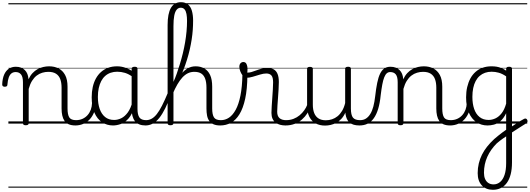

<svg xmlns="http://www.w3.org/2000/svg" viewBox="-76 -1120 4801 1740"><path d="M609 17Q572 17 547.5 6.5Q523 -4 509 -24Q495 -44 488.5 -72.5Q482 -101 482 -137V-326Q482 -371 470 -403Q458 -435 431.5 -452Q405 -469 362 -469Q335 -469 307.5 -461Q280 -453 256.5 -435Q233 -417 214.5 -387.5Q196 -358 184 -314V-4Q184 6 177.5 10.5Q171 15 157 15Q144 15 138 10.5Q132 6 132 -4V-374Q132 -424 114.5 -445.5Q97 -467 66 -467Q44 -467 28.5 -455.5Q13 -444 3.5 -418.5Q-6 -393 -9 -352Q-9 -343 -15 -338.5Q-21 -334 -33 -334Q-43 -334 -49.5 -338.5Q-56 -343 -56 -355Q-54 -408 -38.5 -443.5Q-23 -479 4 -497Q31 -515 67 -515Q95 -515 115 -507Q135 -499 149.5 -484.5Q164 -470 172 -450Q180 -430 182 -405V-401Q198 -435 219 -457.5Q240 -480 265 -493.5Q290 -507 316.5 -513Q343 -519 369 -519Q417 -519 454.5 -500Q492 -481 514 -440.5Q536 -400 536 -334V-137Q536 -82 551.5 -56.5Q567 -31 615 -31Q624 -31 629 -23.5Q634 -16 633.5 -7Q633 2 627 9.5Q621 17 609 17ZM0 571H671V581H0ZM0 -20H671V0H0ZM0 -505H671V-500H0ZM0 -1091H671V-1081H0Z M606 17Q595 17 589.5 9.5Q584 2 584.5 -7Q585 -16 592 -23.5Q599 -31 612 -31Q645 -31 671.5 -43Q698 -55 717 -76Q736 -97 746.5 -125Q757 -153 758 -186Q759 -198 768 -201.5Q777 -205 785.5 -201.5Q794 -198 793 -186Q792 -142 777.5 -104.5Q763 -67 738.5 -40Q714 -13 680 2Q646 17 606 17ZM671 571V581ZM671 -20V0ZM671 -505V-500ZM671 -1091V-1081Z M948 17Q893 17 849 -12Q805 -41 780 -98Q755 -155 755 -238Q755 -288 764.5 -331Q774 -374 793 -408.5Q812 -443 839.5 -467.5Q867 -492 903.5 -505.5Q940 -519 985 -519Q1023 -519 1059.5 -506.5Q1096 -494 1132 -470V-419Q1092 -449 1057 -459.5Q1022 -470 986 -470Q954 -470 926.5 -460.5Q899 -451 877.5 -432Q856 -413 841.5 -385.5Q827 -358 819 -322Q811 -286 811 -242Q811 -180 827.5 -133Q844 -86 876.5 -59.5Q909 -33 958 -33Q992 -33 1024 -49Q1056 -65 1082.5 -101.5Q1109 -138 1126 -202L1144 -159Q1123 -85 1089.5 -47Q1056 -9 1018.5 4Q981 17 948 17ZM1244 17Q1210 17 1186 7Q1162 -3 1147 -22Q1132 -41 1124.5 -69Q1117 -97 1117 -132V-495Q1117 -506 1124 -510.5Q1131 -515 1145 -515Q1158 -515 1164 -510.5Q1170 -506 1170 -496V-133Q1170 -81 1187 -56Q1204 -31 1250 -31Q1257 -31 1261 -23.5Q1265 -16 1264.5 -7Q1264 2 1259.5 9.5Q1255 17 1244 17ZM671 571H1306V581H671ZM671 -20H1306V0H671ZM671 -505H1306V-500H671ZM671 -1091H1306V-1081H671Z M1241 17Q1229 17 1223.5 9.5Q1218 2 1219 -7Q1220 -16 1227.5 -23.5Q1235 -31 1247 -31Q1274 -31 1298 -44Q1322 -57 1345 -86Q1368 -115 1392.5 -163Q1417 -211 1446 -281Q1451 -293 1459 -293Q1467 -293 1473 -285.5Q1479 -278 1474 -266Q1448 -192 1421.5 -138.5Q1395 -85 1367 -50.5Q1339 -16 1308 0.5Q1277 17 1241 17ZM1306 571V581ZM1306 -20V0ZM1306 -505V-500ZM1306 -1091V-1081Z M1920 17Q1884 17 1859.5 6.5Q1835 -4 1820.5 -24Q1806 -44 1800.5 -72.5Q1795 -101 1795 -137V-326Q1795 -374 1783.5 -406Q1772 -438 1748 -453.5Q1724 -469 1685 -469Q1653 -469 1626.5 -456Q1600 -443 1576.5 -417.5Q1553 -392 1531.5 -355Q1510 -318 1489 -269L1470 -278Q1493 -331 1517 -375Q1541 -419 1567.5 -451Q1594 -483 1626 -501Q1658 -519 1697 -519Q1741 -519 1775 -500Q1809 -481 1828 -440.5Q1847 -400 1847 -334V-137Q1847 -82 1863 -56.5Q1879 -31 1926 -31Q1935 -31 1940 -23.5Q1945 -16 1944.5 -7Q1944 2 1938 9.5Q1932 17 1920 17ZM1468 15Q1455 15 1449 10.5Q1443 6 1443 -4V-893Q1443 -997 1473 -1048.5Q1503 -1100 1564 -1100Q1603 -1100 1627.5 -1080Q1652 -1060 1663 -1022Q1674 -984 1674 -933Q1674 -893 1671 -850Q1668 -807 1661 -762Q1654 -717 1643.5 -671Q1633 -625 1618.5 -578.5Q1604 -532 1586 -485.5Q1568 -439 1545.5 -394Q1523 -349 1496 -306V-4Q1496 6 1489 10.5Q1482 15 1468 15ZM1496 -378Q1512 -413 1526.5 -454.5Q1541 -496 1555 -542Q1569 -588 1581 -637Q1593 -686 1601.5 -736Q1610 -786 1614.5 -835.5Q1619 -885 1619 -930Q1619 -966 1614 -993Q1609 -1020 1596.5 -1035Q1584 -1050 1562 -1050Q1540 -1050 1525 -1032Q1510 -1014 1503 -977.5Q1496 -941 1496 -883ZM1306 571H1982V581H1306ZM1306 -20H1982V0H1306ZM1306 -505H1982V-500H1306ZM1306 -1091H1982V-1081H1306Z M1920 17Q1907 17 1901.5 9.5Q1896 2 1897.5 -7Q1899 -16 1906.5 -23.5Q1914 -31 1926 -31Q1965 -31 1999 -53.5Q2033 -76 2060 -125Q2087 -174 2103 -253.5Q2119 -333 2121 -447Q2121 -453 2128 -456Q2135 -459 2143.5 -458Q2152 -457 2159 -452.5Q2166 -448 2166 -438Q2165 -312 2146 -225Q2127 -138 2094 -84.5Q2061 -31 2016.5 -7Q1972 17 1920 17ZM1982 571H2007V581H1982ZM1982 -20H2007V0H1982ZM1982 -505H2007V-500H1982ZM1982 -1091H2007V-1081H1982Z M2511 17Q2486 17 2463 11Q2440 5 2422 -8.5Q2404 -22 2394 -44Q2384 -66 2384 -97Q2384 -124 2386.5 -159Q2389 -194 2391.5 -232.5Q2394 -271 2396.5 -307Q2399 -343 2399 -374Q2399 -419 2383.5 -436.5Q2368 -454 2337 -454Q2312 -454 2279.5 -444Q2247 -434 2215 -424.5Q2183 -415 2157 -415Q2141 -415 2126.5 -431.5Q2112 -448 2102.5 -471.5Q2093 -495 2093 -514Q2093 -527 2097 -536.5Q2101 -546 2109.5 -552Q2118 -558 2129 -558Q2149 -558 2158 -540Q2167 -522 2167 -497Q2167 -488 2166.5 -479Q2166 -470 2165 -462Q2182 -461 2202.5 -467Q2223 -473 2246.5 -482Q2270 -491 2295 -497.5Q2320 -504 2346 -504Q2382 -504 2405 -491Q2428 -478 2439.5 -449.5Q2451 -421 2451 -376Q2451 -345 2448.5 -308.5Q2446 -272 2443.5 -235Q2441 -198 2438.5 -165Q2436 -132 2436 -108Q2436 -68 2457 -49.5Q2478 -31 2517 -31Q2528 -31 2533 -23.5Q2538 -16 2537.5 -7Q2537 2 2530.5 9.5Q2524 17 2511 17ZM2007 571H2575V581H2007ZM2007 -20H2575V0H2007ZM2007 -505H2575V-500H2007ZM2007 -1091H2575V-1081H2007Z M2510 17Q2499 17 2493.5 9.5Q2488 2 2488.5 -7Q2489 -16 2496 -23.5Q2503 -31 2516 -31Q2553 -31 2584 -43Q2615 -55 2639 -75Q2663 -95 2681 -120Q2699 -145 2709 -172Q2713 -183 2722 -182.5Q2731 -182 2737 -174.5Q2743 -167 2740 -157Q2729 -124 2709 -93Q2689 -62 2660.5 -37Q2632 -12 2594 2.5Q2556 17 2510 17ZM2575 571V581ZM2575 -20V0ZM2575 -505V-500ZM2575 -1091V-1081Z M2870 18Q2822 18 2785 -1.5Q2748 -21 2727.5 -61.5Q2707 -102 2707 -166V-496Q2707 -505 2713 -509.5Q2719 -514 2732 -514Q2746 -514 2752.5 -509.5Q2759 -505 2759 -496V-171Q2759 -127 2771.5 -95.5Q2784 -64 2810 -47Q2836 -30 2877 -30Q2906 -30 2933 -39Q2960 -48 2983 -66.5Q3006 -85 3024 -115Q3042 -145 3052 -186V-496Q3052 -506 3058.5 -510.5Q3065 -515 3079 -515Q3092 -515 3098 -510.5Q3104 -506 3104 -496V-137Q3104 -78 3122.5 -54.5Q3141 -31 3188 -31Q3198 -31 3202.5 -23.5Q3207 -16 3206.5 -7Q3206 2 3200 9.5Q3194 17 3182 17Q3152 17 3130 10.5Q3108 4 3092.5 -9Q3077 -22 3068 -41.5Q3059 -61 3055 -87L3054 -100Q3039 -66 3017.5 -43Q2996 -20 2971.5 -7Q2947 6 2921 12Q2895 18 2870 18ZM2575 571H3246V581H2575ZM2575 -20H3246V0H2575ZM2575 -505H3246V-500H2575ZM2575 -1091H3246V-1081H2575Z M3181 17Q3172 17 3167.5 9.5Q3163 2 3163.5 -7Q3164 -16 3170 -23.5Q3176 -31 3187 -31Q3218 -31 3240.5 -45.5Q3263 -60 3280 -87.5Q3297 -115 3307.5 -155Q3318 -195 3324 -247Q3332 -318 3342.5 -369Q3353 -420 3368.5 -452Q3384 -484 3406.5 -499.5Q3429 -515 3462 -515Q3471 -515 3475.5 -508Q3480 -501 3479.5 -491.5Q3479 -482 3474 -474.5Q3469 -467 3460 -467Q3442 -467 3429 -455.5Q3416 -444 3406 -419Q3396 -394 3388.5 -354Q3381 -314 3374 -257Q3367 -186 3351.5 -134.5Q3336 -83 3312 -49Q3288 -15 3255.5 1Q3223 17 3181 17ZM3246 571H3346V581H3246ZM3246 -20H3346V0H3246ZM3246 -505H3346V-500H3246ZM3246 -1091H3346V-1081H3246Z M4005 17Q3968 17 3943.5 6.5Q3919 -4 3905 -24Q3891 -44 3884.5 -72.5Q3878 -101 3878 -137V-326Q3878 -371 3866 -403Q3854 -435 3827.5 -452Q3801 -469 3758 -469Q3731 -469 3703.5 -461Q3676 -453 3652.5 -435Q3629 -417 3610.5 -387.5Q3592 -358 3580 -314V-4Q3580 6 3573.5 10.5Q3567 15 3553 15Q3540 15 3534 10.5Q3528 6 3528 -4V-374Q3528 -424 3511 -445.5Q3494 -467 3460 -467Q3449 -467 3443.5 -474.5Q3438 -482 3438.5 -491.5Q3439 -501 3445 -508Q3451 -515 3462 -515Q3490 -515 3510.5 -507Q3531 -499 3545.5 -484.5Q3560 -470 3568 -450Q3576 -430 3578 -405V-401Q3594 -435 3615 -457.5Q3636 -480 3661 -493.5Q3686 -507 3712.5 -513Q3739 -519 3765 -519Q3813 -519 3850.5 -500Q3888 -481 3910 -440.5Q3932 -400 3932 -334V-137Q3932 -82 3947.5 -56.5Q3963 -31 4011 -31Q4020 -31 4025 -23.5Q4030 -16 4029.5 -7Q4029 2 4023 9.5Q4017 17 4005 17ZM3346 571H4067V581H3346ZM3346 -20H4067V0H3346ZM3346 -505H4067V-500H3346ZM3346 -1091H4067V-1081H3346Z M4002 17Q3991 17 3985.5 9.5Q3980 2 3980.5 -7Q3981 -16 3988 -23.5Q3995 -31 4008 -31Q4041 -31 4067.5 -43Q4094 -55 4113 -76Q4132 -97 4142.5 -125Q4153 -153 4154 -186Q4155 -198 4164 -201.5Q4173 -205 4181.5 -201.5Q4190 -198 4189 -186Q4188 -142 4173.5 -104.5Q4159 -67 4134.5 -40Q4110 -13 4076 2Q4042 17 4002 17ZM4067 571V581ZM4067 -20V0ZM4067 -505V-500ZM4067 -1091V-1081Z M4546 37Q4561 27 4577.5 16.5Q4594 6 4610 -5Q4626 -16 4642.5 -25.5Q4659 -35 4674 -43Q4684 -48 4691.5 -44.5Q4699 -41 4702.5 -32.5Q4706 -24 4704 -15.5Q4702 -7 4691 -1Q4677 8 4659 19Q4641 30 4623 42Q4605 54 4586.5 65.5Q4568 77 4552 88ZM4391 600Q4328 600 4290.5 560Q4253 520 4253 449Q4253 403 4263 361.5Q4273 320 4291.5 282.5Q4310 245 4338 209.5Q4366 174 4403 140Q4421 124 4439.5 109.5Q4458 95 4476 81Q4494 67 4511 56V-94Q4487 -45 4458 -21.5Q4429 2 4399.5 9.5Q4370 17 4342 17Q4286 17 4242 -12.5Q4198 -42 4173 -99Q4148 -156 4148 -238Q4148 -288 4158 -331Q4168 -374 4186.5 -408.5Q4205 -443 4233 -468Q4261 -493 4297.5 -506Q4334 -519 4378 -519Q4404 -519 4425 -515.5Q4446 -512 4467 -503.5Q4488 -495 4511 -480V-497Q4511 -506 4517.5 -510.5Q4524 -515 4538 -515Q4551 -515 4557.5 -510.5Q4564 -506 4564 -497V352Q4564 413 4552 459.5Q4540 506 4517.5 537Q4495 568 4463 584Q4431 600 4391 600ZM4397 551Q4430 551 4456 529.5Q4482 508 4496.5 465Q4511 422 4511 359V116Q4497 125 4482.5 135Q4468 145 4454 156Q4440 167 4426 179Q4398 207 4376.5 237.5Q4355 268 4340 301.5Q4325 335 4317.5 371Q4310 407 4310 446Q4310 478 4320 501.5Q4330 525 4349.5 538Q4369 551 4397 551ZM4352 -33Q4383 -33 4413.5 -47Q4444 -61 4469.5 -93Q4495 -125 4511 -181V-428Q4476 -452 4444 -461Q4412 -470 4379 -470Q4347 -470 4320 -460.5Q4293 -451 4271.5 -432.5Q4250 -414 4235 -386Q4220 -358 4212.5 -322Q4205 -286 4205 -242Q4205 -180 4221 -133Q4237 -86 4270 -59.5Q4303 -33 4352 -33ZM4067 571H4702V581H4067ZM4067 -20H4702V0H4067ZM4067 -505H4702V-500H4067ZM4067 -1091H4702V-1081H4067Z"/></svg>

Font: Playwrite PT Guides
Style: Regular
Weight: 400
Designer: Veronika Burian, José Scaglione
Foundry: TypeTogether
Version: Version 1.003